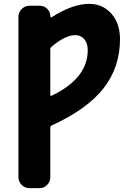

<svg xmlns="http://www.w3.org/2000/svg" viewBox="-20 -760 671 1000"><path d="M242 -503V-267Q242 -258 250 -262Q437 -352 437 -499Q437 -535 419 -556Q401 -577 372 -577Q320 -577 249 -517Q242 -512 242 -503ZM133 220Q110 220 93 203Q76 186 76 163V-673Q76 -696 93 -713Q110 -730 133 -730H187Q210 -730 226 -714Q242 -698 242 -675Q242 -672 245 -670.5Q248 -669 250 -671Q359 -740 444 -740Q514 -740 559.5 -689.5Q605 -639 605 -556Q605 -410 519.5 -300.5Q434 -191 250 -107Q242 -104 242 -95V163Q242 186 225.5 203Q209 220 186 220Z"/></svg>

Font: Rounded Mplus 1c ExtraBold
Style: Regular
Weight: 800
Version: Version 1.059.20150529